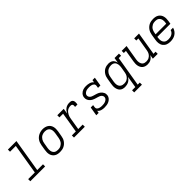

<svg xmlns="http://www.w3.org/2000/svg" viewBox="254 -2111 3691 3691"><g transform="rotate(-45 2100.0 -265.0)"><path d="M48 0V-58H229L331 -677H174V-735H406L294 -58H451V0Z M851 8Q821 8 791.5 2Q762 -4 738 -19.5Q714 -35 697.5 -58Q681 -81 673.5 -109Q666 -137 666.5 -167.5Q667 -198 672 -228L690 -338Q694 -365 703.5 -391.5Q713 -418 729 -442.5Q745 -467 767.5 -486Q790 -505 816 -517Q842 -529 869.5 -535Q897 -541 924 -541Q955 -541 983.5 -533.5Q1012 -526 1036.5 -511Q1061 -496 1077.5 -472.5Q1094 -449 1101.5 -421Q1109 -393 1109 -362.5Q1109 -332 1104 -302L1085 -192Q1081 -165 1072 -138.5Q1063 -112 1046.5 -88Q1030 -64 1007.5 -44.5Q985 -25 959 -13Q933 -1 905.5 3.5Q878 8 851 8ZM852 -50Q873 -50 893 -53.5Q913 -57 932 -67Q951 -77 967 -91.5Q983 -106 994 -124Q1005 -142 1011.5 -162Q1018 -182 1022 -202L1040 -312Q1043 -333 1044 -354Q1045 -375 1040.5 -394.5Q1036 -414 1025.5 -431.5Q1015 -449 998.5 -460Q982 -471 962 -475.5Q942 -480 921 -480Q901 -480 881 -476Q861 -472 842 -462.5Q823 -453 807.5 -438Q792 -423 781 -405Q770 -387 763.5 -367.5Q757 -348 754 -328L735 -218Q732 -198 731.5 -177Q731 -156 735 -136.5Q739 -117 749.5 -99.5Q760 -82 775.5 -70.5Q791 -59 811 -54.5Q831 -50 852 -50Z M1236 0V-58H1344L1412 -472H1312V-530H1487L1469 -422Q1482 -446 1499.5 -468.5Q1517 -491 1540 -507Q1563 -523 1589 -530.5Q1615 -538 1642 -538Q1659 -538 1676 -536Q1693 -534 1706.5 -525.5Q1720 -517 1727.5 -502Q1735 -487 1737 -470.5Q1739 -454 1737 -436.5Q1735 -419 1732 -402H1667Q1668 -412 1669.5 -421.5Q1671 -431 1670 -440.5Q1669 -450 1665.5 -458.5Q1662 -467 1654.5 -472Q1647 -477 1637.5 -478.5Q1628 -480 1618 -480Q1596 -480 1574 -474Q1552 -468 1533 -455Q1514 -442 1499.5 -423.5Q1485 -405 1474.5 -384Q1464 -363 1458 -342Q1452 -321 1449 -299L1409 -58H1530V0Z M2061 8Q2040 8 2019 5.5Q1998 3 1978.5 -3.5Q1959 -10 1942.5 -21.5Q1926 -33 1915 -50L1907 0H1842L1872 -181H1937L1930 -136Q1927 -121 1930.5 -106.5Q1934 -92 1943.5 -82Q1953 -72 1966 -66Q1979 -60 1993 -56.5Q2007 -53 2022 -51.5Q2037 -50 2052 -50Q2074 -50 2096 -52.5Q2118 -55 2140 -63.5Q2162 -72 2180 -88.5Q2198 -105 2201 -128Q2205 -147 2197 -164.5Q2189 -182 2175.5 -194Q2162 -206 2144.5 -213Q2127 -220 2109 -225.5Q2091 -231 2072.5 -236Q2054 -241 2036.5 -247.5Q2019 -254 2002.5 -262.5Q1986 -271 1972 -282.5Q1958 -294 1946.5 -308.5Q1935 -323 1927.5 -339.5Q1920 -356 1917.5 -375Q1915 -394 1918 -414Q1921 -434 1930 -452Q1939 -470 1953 -485Q1967 -500 1985 -511Q2003 -522 2022.5 -528Q2042 -534 2061 -536Q2080 -538 2099 -538Q2122 -538 2145 -535Q2168 -532 2189 -525.5Q2210 -519 2228.5 -507Q2247 -495 2259 -477L2268 -530H2333L2303 -349H2238L2245 -394Q2248 -409 2244.5 -423Q2241 -437 2231.5 -447.5Q2222 -458 2209 -464Q2196 -470 2182.5 -473.5Q2169 -477 2154 -478.5Q2139 -480 2124 -480Q2103 -480 2081.5 -477.5Q2060 -475 2039.5 -466.5Q2019 -458 2002 -441Q1985 -424 1982 -403Q1979 -383 1986.5 -366Q1994 -349 2007.5 -336.5Q2021 -324 2038.5 -317Q2056 -310 2074 -304.5Q2092 -299 2110 -294Q2128 -289 2145.5 -283Q2163 -277 2179.5 -268.5Q2196 -260 2210 -248.5Q2224 -237 2235.5 -222.5Q2247 -208 2255 -191.5Q2263 -175 2265.5 -156Q2268 -137 2265 -118Q2260 -85 2238 -58.5Q2216 -32 2186 -17Q2156 -2 2124.5 3Q2093 8 2061 8Z M2668 205V147H2756L2795 -91Q2782 -68 2762.5 -48Q2743 -28 2719 -15.5Q2695 -3 2669.5 2.5Q2644 8 2619 8Q2591 8 2564 0.5Q2537 -7 2517 -24Q2497 -41 2485.5 -65.5Q2474 -90 2469 -116.5Q2464 -143 2465.5 -171.5Q2467 -200 2472 -228L2490 -338Q2494 -364 2502 -389.5Q2510 -415 2524.5 -438.5Q2539 -462 2559.5 -482Q2580 -502 2604.5 -514.5Q2629 -527 2655 -532.5Q2681 -538 2707 -538Q2734 -538 2759.5 -531Q2785 -524 2803.5 -508Q2822 -492 2833.5 -469.5Q2845 -447 2850 -422L2868 -530H2988V-472H2924L2821 147H2878V205ZM2652 -50Q2671 -50 2690.5 -53.5Q2710 -57 2727.5 -66Q2745 -75 2760.5 -89.5Q2776 -104 2786.5 -121Q2797 -138 2803 -157Q2809 -176 2812 -195L2831 -305Q2834 -326 2835 -347Q2836 -368 2832.5 -388Q2829 -408 2820.5 -426Q2812 -444 2797 -456.5Q2782 -469 2762.5 -474.5Q2743 -480 2722 -480Q2701 -480 2681 -476Q2661 -472 2642.5 -462.5Q2624 -453 2608 -438Q2592 -423 2581 -405Q2570 -387 2563.5 -367.5Q2557 -348 2554 -328L2535 -218Q2532 -198 2531.5 -177Q2531 -156 2535 -136.5Q2539 -117 2549 -100Q2559 -83 2575 -71.5Q2591 -60 2611 -55Q2631 -50 2652 -50Z M3235 8Q3206 8 3179 0.5Q3152 -7 3131 -23.5Q3110 -40 3097 -64Q3084 -88 3078.5 -115Q3073 -142 3074 -170.5Q3075 -199 3080 -228L3120 -472H3063V-530H3195L3143 -218Q3140 -198 3139 -177.5Q3138 -157 3142 -138Q3146 -119 3155 -101.5Q3164 -84 3178.5 -72Q3193 -60 3212.5 -55Q3232 -50 3252 -50Q3252 -50 3252.5 -50Q3253 -50 3253 -50Q3272 -50 3291 -53.5Q3310 -57 3328 -66.5Q3346 -76 3361 -90Q3376 -104 3386.5 -121Q3397 -138 3403 -157Q3409 -176 3412 -195L3458 -472H3402V-530H3533L3455 -58H3512V0H3380L3394 -86Q3382 -64 3365 -45.5Q3348 -27 3326.5 -14.5Q3305 -2 3281.5 3Q3258 8 3235 8Z M3855 8Q3832 8 3809.5 5Q3787 2 3766.5 -6Q3746 -14 3729 -27Q3712 -40 3699 -57Q3686 -74 3678.5 -94.5Q3671 -115 3668 -137Q3665 -159 3666.5 -182Q3668 -205 3672 -228L3690 -338Q3694 -365 3703.5 -391.5Q3713 -418 3729 -442Q3745 -466 3767.5 -485.5Q3790 -505 3816 -517Q3842 -529 3869.5 -533.5Q3897 -538 3924 -538Q3954 -538 3983.5 -532Q4013 -526 4037 -510.5Q4061 -495 4077.5 -472Q4094 -449 4101.5 -421Q4109 -393 4109 -362.5Q4109 -332 4104 -302L4093 -236H3738L3735 -218Q3732 -197 3731.5 -176Q3731 -155 3735.5 -135.5Q3740 -116 3750.5 -99Q3761 -82 3777 -70.5Q3793 -59 3813.5 -54.5Q3834 -50 3855 -50Q3879 -50 3903 -54.5Q3927 -59 3949.5 -71Q3972 -83 3988.5 -103Q4005 -123 4011 -147H4076Q4067 -111 4045.5 -80Q4024 -49 3992.5 -28.5Q3961 -8 3925.5 0Q3890 8 3855 8ZM3748 -294H4037L4040 -312Q4043 -332 4044 -353Q4045 -374 4040.5 -393.5Q4036 -413 4025.5 -430.5Q4015 -448 3999.5 -459.5Q3984 -471 3964 -475.5Q3944 -480 3923 -480Q3903 -480 3882.5 -476.5Q3862 -473 3843 -463Q3824 -453 3808 -438.5Q3792 -424 3781 -406Q3770 -388 3763.5 -368Q3757 -348 3754 -328Z"/></g></svg>

Font: Iosevka Slab LtExObl
Style: Regular
Weight: 300
Width: 7
Italic angle: -9°
Monospace: yes
Designer: Belleve Invis
Foundry: Belleve Invis
Version: Version 11.1.0; ttfautohint (v1.8.3)